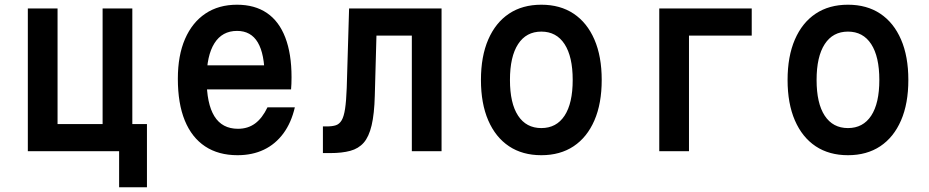

<svg xmlns="http://www.w3.org/2000/svg" viewBox="-20 -641 3940 814"><path d="M485 153V0H98V-605H224V-115H415V-605H541V-115H603V153Z M828 -364H1145L1102 -313Q1102 -412 1073 -461Q1044 -510 985 -510Q922 -510 889 -457.5Q856 -405 856 -307Q856 -201 889 -148Q922 -95 989 -95Q1031 -95 1061.5 -117.5Q1092 -140 1114 -186H1230Q1215 -121 1181.5 -75.5Q1148 -30 1099 -6.5Q1050 17 987 17Q906 17 849.5 -20.5Q793 -58 763.5 -130Q734 -202 734 -307Q734 -406 764.5 -476Q795 -546 851 -583.5Q907 -621 985 -621Q1060 -621 1111.5 -586Q1163 -551 1189.5 -482Q1216 -413 1216 -314Q1216 -300 1215.5 -286.5Q1215 -273 1214 -262H828Z M1349 8V-105H1365Q1389 -105 1404 -110Q1419 -115 1428.5 -131Q1438 -147 1443 -180Q1448 -213 1450 -268L1460 -605H1852V0H1726V-490H1576L1569 -236Q1567 -158 1555.5 -109.5Q1544 -61 1522 -36Q1500 -11 1465 -1.5Q1430 8 1380 8Z M2275 17Q2195 17 2138 -21Q2081 -59 2050 -130.5Q2019 -202 2019 -302Q2019 -402 2050 -473.5Q2081 -545 2138 -583Q2195 -621 2275 -621Q2355 -621 2412 -583Q2469 -545 2500 -473.5Q2531 -402 2531 -302Q2531 -202 2500 -130.5Q2469 -59 2412 -21Q2355 17 2275 17ZM2275 -98Q2339 -98 2373.5 -150.5Q2408 -203 2408 -302Q2408 -401 2373.5 -454Q2339 -507 2275 -507Q2211 -507 2176.5 -454Q2142 -401 2142 -302Q2142 -203 2176.5 -150.5Q2211 -98 2275 -98Z M2775 0V-605H3167V-490H2901V0Z M3575 17Q3495 17 3438 -21Q3381 -59 3350 -130.5Q3319 -202 3319 -302Q3319 -402 3350 -473.5Q3381 -545 3438 -583Q3495 -621 3575 -621Q3655 -621 3712 -583Q3769 -545 3800 -473.5Q3831 -402 3831 -302Q3831 -202 3800 -130.5Q3769 -59 3712 -21Q3655 17 3575 17ZM3575 -98Q3639 -98 3673.5 -150.5Q3708 -203 3708 -302Q3708 -401 3673.5 -454Q3639 -507 3575 -507Q3511 -507 3476.5 -454Q3442 -401 3442 -302Q3442 -203 3476.5 -150.5Q3511 -98 3575 -98Z"/></svg>

Font: Martian Mono SemiCondensed Medium
Style: Regular
Weight: 500
Width: 4
Designer: Roman Shamin
Foundry: Evil Martians
Version: Version 1.000